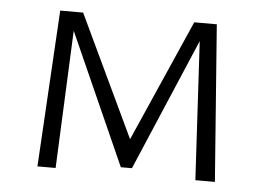

<svg xmlns="http://www.w3.org/2000/svg" viewBox="-41 -516 785 568"><g transform="rotate(5 352.0 -232.5)"><path d="M558 0 535 -411 368 -19H335L161 -409L143 0H89L116 -465H184L355 -104L514 -465H581L616 0Z"/></g></svg>

Font: Ysabeau SC Semilight
Style: Regular
Weight: 300
Designer: Christian Thalmann (Catharsis Fonts)
Version: Version 0.003